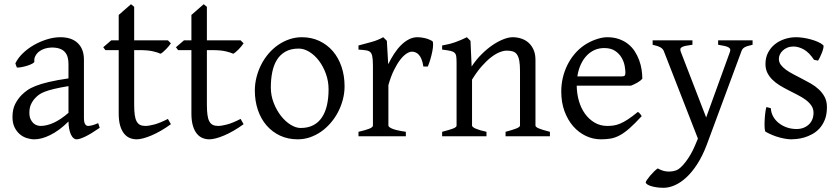

<svg xmlns="http://www.w3.org/2000/svg" viewBox="-20 -645 3979 909"><path d="M171.9 -48.8Q201.2 -48.8 234.1 -63.7Q267.1 -78.6 304.2 -110.8V-237.3Q263.2 -230.5 236.6 -224.1Q210 -217.8 192.9 -211.2Q175.8 -204.6 165.5 -197.3Q155.3 -189.9 147.5 -181.6Q134.8 -168.5 127 -151.6Q119.1 -134.8 119.1 -111.8Q119.1 -92.3 125 -80.1Q130.9 -67.9 139.2 -60.8Q147.5 -53.7 156.5 -51.3Q165.5 -48.8 171.9 -48.8ZM452.1 -40Q410.6 -11.2 383.5 1.7Q356.4 14.6 342.8 14.6Q326.7 14.6 315.9 -7.8Q305.2 -30.3 304.2 -69.8Q282.2 -47.9 260.3 -31.7Q238.3 -15.6 217.3 -5.4Q196.3 4.9 177.5 9.8Q158.7 14.6 143.1 14.6Q125.5 14.6 106.9 8.8Q88.4 2.9 73.5 -9.8Q58.6 -22.5 48.8 -42.5Q39.1 -62.5 39.1 -90.8Q39.1 -127.9 52 -152.8Q64.9 -177.7 83 -195.8Q94.7 -207.5 109.6 -218Q124.5 -228.5 149.2 -238.3Q173.8 -248 210.9 -256.8Q248 -265.6 304.2 -273.9V-342.8Q304.2 -359.4 300.3 -373.8Q296.4 -388.2 287.1 -398.7Q277.8 -409.2 262 -414.8Q246.1 -420.4 222.2 -419.9Q206.5 -419.4 191.4 -414.6Q176.3 -409.7 165 -400.9Q153.8 -392.1 147.5 -380.1Q141.1 -368.2 142.6 -353.5Q143.1 -349.1 132.6 -343.5Q122.1 -337.9 107.7 -333.5Q93.3 -329.1 79.3 -326.7Q65.4 -324.2 59.6 -325.7L52.7 -344.7Q64 -369.1 86.9 -391.6Q109.9 -414.1 139.4 -431.2Q168.9 -448.2 201.9 -458.5Q234.9 -468.8 265.6 -468.8Q319.3 -468.8 348.4 -440.7Q377.4 -412.6 377.4 -362.3V-86.9Q377.4 -66.4 382.8 -57.6Q388.2 -48.8 397 -48.8Q403.8 -48.8 414.6 -51.3Q425.3 -53.7 444.8 -62Z M789.1 -57.1Q765.1 -39.6 741.7 -26.1Q718.3 -12.7 697 -3.7Q675.8 5.4 657.7 10Q639.6 14.6 627 14.6Q609.9 14.6 594.5 8.3Q579.1 2 567.4 -12.5Q555.7 -26.9 548.8 -50.3Q542 -73.7 542 -107.9V-407.7H479L468.8 -421.4L506.8 -454.1H542V-574.2L600.1 -625L615.2 -612.8V-454.1H774.9L789.1 -439.9Q784.7 -433.1 778.1 -425.3Q771.5 -417.5 764.6 -410.6Q757.8 -403.8 751.2 -398.2Q744.6 -392.6 739.7 -390.6Q728 -396.5 704.1 -402.1Q680.2 -407.7 640.6 -407.7H615.2V-149.9Q615.2 -120.6 617.9 -101.1Q620.6 -81.5 627 -70.1Q633.3 -58.6 643.3 -53.7Q653.3 -48.8 668 -48.8Q685.1 -48.8 710.9 -55.7Q736.8 -62.5 774.9 -82Z M1133.3 -57.1Q1109.4 -39.6 1085.9 -26.1Q1062.5 -12.7 1041.3 -3.7Q1020 5.4 1002 10Q983.9 14.6 971.2 14.6Q954.1 14.6 938.7 8.3Q923.3 2 911.6 -12.5Q899.9 -26.9 893.1 -50.3Q886.2 -73.7 886.2 -107.9V-407.7H823.2L813 -421.4L851.1 -454.1H886.2V-574.2L944.3 -625L959.5 -612.8V-454.1H1119.1L1133.3 -439.9Q1128.9 -433.1 1122.3 -425.3Q1115.7 -417.5 1108.9 -410.6Q1102.1 -403.8 1095.5 -398.2Q1088.9 -392.6 1084 -390.6Q1072.3 -396.5 1048.3 -402.1Q1024.4 -407.7 984.9 -407.7H959.5V-149.9Q959.5 -120.6 962.2 -101.1Q964.8 -81.5 971.2 -70.1Q977.5 -58.6 987.5 -53.7Q997.6 -48.8 1012.2 -48.8Q1029.3 -48.8 1055.2 -55.7Q1081.1 -62.5 1119.1 -82Z M1535.6 -222.2Q1535.6 -260.7 1522.9 -295.7Q1510.3 -330.6 1490.2 -357.2Q1470.2 -383.8 1444.8 -399.4Q1419.4 -415 1394.5 -415Q1357.4 -415 1332 -400.9Q1306.6 -386.7 1291.3 -362.1Q1275.9 -337.4 1269 -303.7Q1262.2 -270 1262.2 -231Q1262.2 -192.4 1275.9 -157.5Q1289.6 -122.6 1310.3 -96.2Q1331.1 -69.8 1356 -54.4Q1380.9 -39.1 1403.3 -39.1Q1438 -39.1 1462.9 -52Q1487.8 -64.9 1503.9 -88.9Q1520 -112.8 1527.8 -146.5Q1535.6 -180.2 1535.6 -222.2ZM1611.3 -236.8Q1611.3 -204.1 1603 -172.9Q1594.7 -141.6 1580.1 -113.8Q1565.4 -85.9 1544.9 -62.3Q1524.4 -38.6 1499.8 -21.5Q1475.1 -4.4 1447.3 5.1Q1419.4 14.6 1389.6 14.6Q1343.3 14.6 1305.9 -2.9Q1268.6 -20.5 1241.9 -51.3Q1215.3 -82 1200.9 -124.5Q1186.5 -167 1186.5 -216.8Q1186.5 -249 1194.6 -280.3Q1202.6 -311.5 1217 -339.6Q1231.4 -367.7 1251.7 -391.4Q1272 -415 1296.6 -432.1Q1321.3 -449.2 1349.9 -459Q1378.4 -468.8 1408.7 -468.8Q1454.6 -468.8 1491.9 -451.2Q1529.3 -433.6 1555.9 -402.6Q1582.5 -371.6 1596.9 -329.1Q1611.3 -286.6 1611.3 -236.8Z M2026.4 -450.7Q2030.8 -447.8 2030.5 -433.6Q2030.3 -419.4 2026.6 -400.9Q2022.9 -382.3 2017.1 -362.8Q2011.2 -343.3 2005.4 -330.1H1984.4Q1981.4 -349.6 1976.1 -363.3Q1970.7 -377 1963.6 -385Q1956.5 -393.1 1948 -396.7Q1939.5 -400.4 1930.2 -400.4Q1919.4 -400.4 1905 -391.4Q1890.6 -382.3 1875.5 -363Q1860.4 -343.8 1845.5 -313.7Q1830.6 -283.7 1818.8 -242.2V-50.8Q1818.8 -43.5 1837.2 -35.6Q1855.5 -27.8 1901.4 -21V0H1677.2V-21Q1709.5 -28.3 1727.5 -35.4Q1745.6 -42.5 1745.6 -50.8V-335Q1745.6 -351.1 1744.6 -362.1Q1743.7 -373 1742.2 -379.9Q1740.7 -386.7 1738.5 -390.6Q1736.3 -394.5 1734.4 -397Q1731 -400.4 1726.8 -402.6Q1722.7 -404.8 1716.1 -406.2Q1709.5 -407.7 1700.2 -408.4Q1690.9 -409.2 1677.2 -410.2V-429.7Q1709 -438 1739.5 -446.5Q1770 -455.1 1794.4 -468.8L1811.5 -451.7L1817.9 -340.8Q1831.1 -367.7 1846.4 -391.1Q1861.8 -414.6 1879.4 -431.9Q1897 -449.2 1916.3 -459Q1935.5 -468.8 1956.5 -468.8Q1972.2 -468.8 1990.2 -464.8Q2008.3 -460.9 2026.4 -450.7Z M2373.5 0V-21Q2408.7 -30.3 2425.3 -37.1Q2441.9 -43.9 2441.9 -50.8V-309.1Q2441.9 -338.9 2438.5 -357.4Q2435.1 -376 2427.7 -386.7Q2420.4 -397.5 2408.4 -401.4Q2396.5 -405.3 2379.4 -405.3Q2364.3 -405.3 2345.7 -397.9Q2327.1 -390.6 2305.9 -374.5Q2284.7 -358.4 2261.5 -332.3Q2238.3 -306.2 2214.8 -268.1V-50.8Q2214.8 -43.5 2233.2 -35.6Q2251.5 -27.8 2283.2 -21V0H2073.2V-21Q2105.5 -29.3 2123.5 -35.9Q2141.6 -42.5 2141.6 -50.8V-347.2Q2141.6 -366.2 2140.1 -377.4Q2138.7 -388.7 2132.1 -395Q2125.5 -401.4 2111.8 -404.3Q2098.1 -407.2 2073.2 -410.2V-429.7Q2106.4 -435.1 2134.8 -445.1Q2163.1 -455.1 2190.4 -468.8L2207.5 -451.7L2212.9 -330.1Q2234.4 -362.8 2260.3 -388.4Q2286.1 -414.1 2312.5 -431.9Q2338.9 -449.7 2363.5 -459.2Q2388.2 -468.8 2407.2 -468.8Q2428.2 -468.8 2447.8 -462.4Q2467.3 -456.1 2482.2 -442.9Q2497.1 -429.7 2506.1 -409.4Q2515.1 -389.2 2515.1 -361.8V-50.8Q2515.1 -43.9 2530 -37.4Q2544.9 -30.8 2583.5 -21V0Z M2840.3 -417.5Q2814.9 -417.5 2793.7 -407.7Q2772.5 -397.9 2756.1 -380.1Q2739.7 -362.3 2728.8 -337.6Q2717.8 -313 2713.4 -283.2H2922.4Q2933.6 -283.2 2937.3 -286.9Q2940.9 -290.5 2940.9 -300.8Q2940.9 -314 2937.3 -333.7Q2933.6 -353.5 2922.6 -372.3Q2911.6 -391.1 2891.8 -404.3Q2872.1 -417.5 2840.3 -417.5ZM3021 -272Q3012.2 -262.2 2997.6 -253.9Q2982.9 -245.6 2967.3 -239.3H2710.4Q2710.9 -201.2 2720.9 -166.7Q2731 -132.3 2749.8 -106.2Q2768.6 -80.1 2795.2 -64.5Q2821.8 -48.8 2855 -48.8Q2870.1 -48.8 2884.5 -50.8Q2898.9 -52.7 2915.5 -59.6Q2932.1 -66.4 2952.4 -79.6Q2972.7 -92.8 3000 -115.2Q3006.3 -111.8 3011 -105.5Q3015.6 -99.1 3018.1 -95.2Q2985.4 -59.6 2960.7 -37.8Q2936 -16.1 2914.3 -4.4Q2892.6 7.3 2871.3 11Q2850.1 14.6 2825.2 14.6Q2787.6 14.6 2753.7 -1.5Q2719.7 -17.6 2693.8 -47.1Q2668 -76.7 2652.6 -118.4Q2637.2 -160.2 2637.2 -211.9Q2637.2 -244.6 2644.5 -276.4Q2651.9 -308.1 2665.8 -336.4Q2679.7 -364.7 2699.7 -388.7Q2719.7 -412.6 2745.1 -430.2Q2755.9 -437.5 2769.3 -444.6Q2782.7 -451.7 2797.4 -457Q2812 -462.4 2826.4 -465.6Q2840.8 -468.8 2854 -468.8Q2885.7 -468.8 2910.6 -460Q2935.5 -451.2 2954.1 -436.3Q2972.7 -421.4 2985.4 -401.6Q2998 -381.8 3006.1 -359.9Q3014.2 -337.9 3017.6 -315.2Q3021 -292.5 3021 -272Z M3543 -433.1Q3528.3 -429.7 3519 -426.8Q3509.8 -423.8 3503.9 -420.2Q3498 -416.5 3494.9 -411.9Q3491.7 -407.2 3489.3 -399.9L3326.2 40Q3305.7 94.2 3280.5 132.8Q3255.4 171.4 3228.3 196Q3201.2 220.7 3173.8 232.4Q3146.5 244.1 3122.1 244.1Q3103.5 244.1 3087.9 241.7Q3072.3 239.3 3061 235.6Q3049.8 231.9 3043.5 227.3Q3037.1 222.7 3037.1 218.3Q3037.1 215.3 3043 206.5Q3048.8 197.8 3057.6 187.3Q3066.4 176.8 3076.4 167Q3086.4 157.2 3094.2 152.3Q3117.7 166 3140.9 167Q3164.1 168 3182.1 161.1Q3190.9 158.2 3202.6 147.5Q3214.4 136.7 3226.3 121.1Q3238.3 105.5 3249.8 85.7Q3261.2 65.9 3270 44.9L3284.2 11.2L3124 -399.9Q3119.6 -413.6 3106.9 -420.7Q3094.2 -427.7 3069.8 -433.1V-454.1H3258.3V-433.1Q3239.3 -430.7 3227.3 -428.2Q3215.3 -425.8 3208.7 -422.1Q3202.1 -418.5 3201.2 -413.1Q3200.2 -407.7 3203.1 -399.9L3323.2 -88.9L3436 -399.9Q3438.5 -407.2 3436.8 -412.4Q3435.1 -417.5 3428.5 -421.1Q3421.9 -424.8 3409.9 -427.5Q3397.9 -430.2 3379.9 -433.1V-454.1H3543Z M3895 -138.2Q3895 -103.5 3885.3 -78.9Q3875.5 -54.2 3859.9 -37.1Q3844.2 -20 3825.2 -9.8Q3806.2 0.5 3787.6 5.9Q3769 11.2 3752.7 12.9Q3736.3 14.6 3727.1 14.6Q3703.6 14.6 3670.7 5.9Q3637.7 -2.9 3605 -21Q3601.6 -22.5 3600.3 -36.9Q3599.1 -51.3 3599.9 -70.1Q3600.6 -88.9 3602.8 -107.9Q3605 -127 3608.4 -138.2L3629.4 -132.8Q3630.4 -112.3 3640.1 -94.2Q3649.9 -76.2 3666.3 -63Q3682.6 -49.8 3704.3 -42Q3726.1 -34.2 3751.5 -34.2Q3769 -34.2 3783.7 -39.8Q3798.3 -45.4 3809.1 -55.4Q3819.8 -65.4 3825.7 -79.6Q3831.5 -93.8 3831.5 -110.8Q3831.5 -130.4 3821 -145.5Q3810.5 -160.6 3793.5 -173.1Q3776.4 -185.5 3754.6 -196.5Q3732.9 -207.5 3710.4 -219.2Q3689.9 -229.5 3670.9 -241.2Q3651.9 -252.9 3637 -267.6Q3622.1 -282.2 3613 -300.3Q3604 -318.4 3604 -341.8Q3604 -372.1 3616.2 -395.8Q3628.4 -419.4 3648.7 -435.5Q3668.9 -451.7 3695.1 -460.2Q3721.2 -468.8 3749 -468.8Q3764.2 -468.8 3782.5 -466.1Q3800.8 -463.4 3818.6 -458.5Q3836.4 -453.6 3852.1 -446.8Q3867.7 -439.9 3877.4 -431.2Q3880.4 -428.2 3878.2 -418Q3876 -407.7 3871.3 -395.5Q3866.7 -383.3 3861.3 -372.6Q3856 -361.8 3853 -357.9L3834 -361.8Q3810.5 -397 3785.4 -410.9Q3760.3 -424.8 3736.3 -424.8Q3720.2 -424.8 3707.5 -419.4Q3694.8 -414.1 3685.8 -405.5Q3676.8 -397 3672.1 -386.7Q3667.5 -376.5 3667.5 -366.2Q3667.5 -350.6 3676.8 -338.1Q3686 -325.7 3701.2 -314.7Q3716.3 -303.7 3735.6 -293.7Q3754.9 -283.7 3775.4 -272.9Q3796.4 -262.2 3817.9 -250Q3839.4 -237.8 3856.4 -221.9Q3873.5 -206.1 3884.3 -185.8Q3895 -165.5 3895 -138.2Z"/></svg>

Font: Gentium Plus Cyr
Style: Regular
Weight: 400
Designer: J. Victor Gaultney, Annie Olsen, Iska Routamaa, Becca Hirsbrunner
Foundry: SIL International
Version: Version 5.000